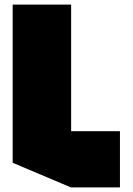

<svg xmlns="http://www.w3.org/2000/svg" viewBox="-20 -814 576 834"><path d="M288 0 35 -107V-794H289V0ZM289 0V-244H501V0Z"/></svg>

Font: Foldit Black
Style: Regular
Weight: 900
Version: Version 1.003